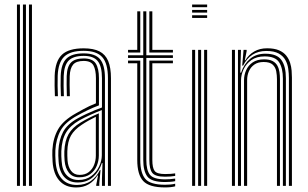

<svg xmlns="http://www.w3.org/2000/svg" viewBox="-20 -820 1360 847"><path d="M107.8 0V-800H121V0ZM54.8 0V-800H68V0ZM81.2 0V-800H94.5V0Z M456.2 0V-474.8Q456.2 -539.5 431.4 -567.6Q406.5 -595.8 349.2 -595.8Q290 -595.8 263.4 -570.2Q236.8 -544.8 234.5 -485.8Q233.8 -465.5 234.1 -441.9Q234.5 -418.2 235.5 -395.5H222.2Q221.2 -419 220.9 -442Q220.5 -465 221.2 -486.2Q223.5 -550.8 253.4 -578.8Q283.2 -606.8 349.2 -606.8Q392.2 -606.8 418.6 -593.4Q445 -580 457.2 -551Q469.5 -522 469.5 -474.8V0ZM326.5 -26Q359.2 -26 382.1 -43Q405 -60 417.1 -85.4Q429.2 -110.8 429.2 -135.2V-334.5Q407.2 -326.2 380.6 -314.2Q354 -302.2 330.2 -289.2Q290 -266.2 271.2 -234.9Q252.5 -203.5 250.5 -153Q250 -141.5 250.5 -131.2Q251 -121 251.8 -109.8Q254.2 -68.2 274.1 -47.1Q294 -26 326.5 -26ZM329.2 -37.8Q300 -37.8 284 -57.9Q268 -78 265 -110.5Q264 -123 263.8 -133.5Q263.5 -144 263.8 -152Q265.8 -199 282.4 -228.1Q299 -257.2 335 -279Q352.2 -289.5 373.8 -300.4Q395.2 -311.2 416 -320V-134Q416 -110.5 406.8 -88.4Q397.5 -66.2 378.4 -52Q359.2 -37.8 329.2 -37.8ZM331 -48.5Q355.8 -48.5 371.8 -61Q387.8 -73.5 395.2 -92.9Q402.8 -112.2 402.8 -133.2V-304.8Q386.2 -296.8 370.8 -288.1Q355.2 -279.5 339.8 -269Q307.8 -247.8 293 -221.9Q278.2 -196 277 -152.2Q276.8 -143 277 -132.9Q277.2 -122.8 278 -112Q280 -84.5 293.4 -66.5Q306.8 -48.5 331 -48.5ZM315.8 7Q268.8 7 242.1 -22.9Q215.5 -52.8 212 -106.8Q211 -121.5 210.8 -135Q210.5 -148.5 211 -157.5Q214 -210.8 236.4 -249.8Q258.8 -288.8 315 -320Q332.2 -329.8 346.4 -337.5Q360.5 -345.2 374.2 -351.8Q388 -358.2 403.2 -364.2V-474.8Q403.2 -511.2 392.4 -531.2Q381.5 -551.2 349.2 -551.2Q316.2 -551.2 302.5 -534.9Q288.8 -518.5 287.5 -483.5Q287 -467.5 287.1 -445.9Q287.2 -424.2 288.2 -395.5H275Q274 -425.5 273.9 -446.2Q273.8 -467 274.2 -484.5Q275.8 -526.5 293.4 -544.4Q311 -562.2 349.2 -562.2Q388.2 -562.2 402.4 -540Q416.5 -517.8 416.5 -474.8V-355.2Q389.8 -345.2 365.8 -333.5Q341.8 -321.8 319.8 -309.5Q267.2 -280.8 247.1 -243.8Q227 -206.8 224.2 -156.5Q223.8 -144.2 224 -132.9Q224.2 -121.5 225.2 -107.8Q228.5 -57.5 252.9 -30.8Q277.2 -4 319.2 -4Q355.8 -4 381.4 -22.2Q407 -40.5 420.5 -69.5H423.5L418 -11.8V0H404.5V-4.5L412.5 -45.8H410Q394.5 -20.8 371 -6.9Q347.5 7 315.8 7ZM429.8 0V-32L432.2 -100.5H429.2Q418 -64.5 391.1 -39.8Q364.2 -15 322.5 -15Q285.5 -15 263.5 -39.1Q241.5 -63.2 238.5 -108.5Q237.5 -122.8 237.2 -133.6Q237 -144.5 237.5 -155.5Q240 -203 258.4 -238Q276.8 -273 325 -299.2Q342.5 -308.8 361.4 -317.5Q380.2 -326.2 398.1 -333.6Q416 -341 429.8 -345.8V-474.8Q429.8 -527.8 411.1 -550.6Q392.5 -573.5 349.2 -573.5Q303.8 -573.5 283.2 -553Q262.8 -532.5 261 -484.8Q260.2 -464.5 260.6 -441Q261 -417.5 261.8 -395.5H248.8Q247.8 -418 247.4 -441.9Q247 -465.8 247.8 -485.2Q249.8 -538.5 273.2 -561.5Q296.8 -584.5 349.2 -584.5Q399.5 -584.5 421.2 -559Q443 -533.5 443 -474.8V0Z M708 -17Q648.8 -17 630.4 -40.9Q612 -64.8 612 -114.5V-564.5H544.8V-576.2H612V-770H625.5V-576.2H742.8V-564.5H625.5V-114.5Q625.5 -68.8 641.6 -48.8Q657.8 -28.8 708 -28.8Q718.5 -28.8 729.9 -29.6Q741.2 -30.5 752.8 -32.2V-20.8Q742.8 -18.8 731.1 -17.9Q719.5 -17 708 -17ZM708 6.8Q638 6.8 611.8 -21.5Q585.5 -49.8 585.5 -114.5V-540.8H544.8V-552.8H598.8V-114.5Q598.8 -57.5 620.8 -31.2Q642.8 -5 708 -5Q719.5 -5 731.1 -6Q742.8 -7 752.8 -9.5V2Q735 6.8 708 6.8ZM708 -40.5Q664.8 -40.5 651.8 -57.4Q638.8 -74.2 638.8 -114.5V-552.8H742.8V-540.8H652V-114.5Q652 -79.8 662.1 -66Q672.2 -52.2 708 -52.2Q721.2 -52.2 732.9 -53Q744.5 -53.8 752.8 -55.2V-44Q743.2 -42.2 731.8 -41.4Q720.2 -40.5 708 -40.5ZM544.8 -588.2V-600H585.5V-770H598.8V-588.2ZM638.8 -588.2V-770H652V-600H742.8V-588.2Z M827.5 -788.2V-800H893.8V-788.2ZM827.5 -740.8V-752.8H893.8V-740.8ZM827.5 -764.5V-776.2H893.8V-764.5ZM880.5 0V-600H893.8V0ZM827.5 0V-600H840.8V0ZM854 0V-600H867.2V0Z M1254.5 0V-475.5Q1254.5 -495.2 1251.6 -516.2Q1248.8 -537.2 1239 -555.1Q1229.2 -573 1209.1 -584.1Q1189 -595.2 1154.8 -595.2Q1119.2 -595.2 1093.6 -578.5Q1068 -561.8 1052.5 -530.5H1048.5L1054.5 -600H1068V-594L1060 -554.2H1062.5Q1077.5 -579.2 1101.8 -593.1Q1126 -607 1158.2 -607Q1190.2 -607 1210.8 -598.1Q1231.2 -589.2 1242.9 -574.5Q1254.5 -559.8 1259.9 -542.5Q1265.2 -525.2 1266.5 -508.2Q1267.8 -491.2 1267.8 -477.8V0ZM1003.2 0V-600H1016.5V0ZM1056.5 0V-466Q1056.5 -489.5 1066 -510.6Q1075.5 -531.8 1095.1 -545Q1114.8 -558.2 1144.8 -558.2Q1168.5 -558.2 1182.6 -550.6Q1196.8 -543 1203.6 -530.4Q1210.5 -517.8 1212.8 -502.2Q1215 -486.8 1215 -471.2V0H1201.8V-470.5Q1201.8 -487.8 1198.6 -505.4Q1195.5 -523 1183 -534.8Q1170.5 -546.5 1143 -546.5Q1118.2 -546.5 1102.1 -535.2Q1086 -524 1078.1 -505.9Q1070.2 -487.8 1070.2 -466.8V0ZM1029.8 0V-600H1043L1040 -499.5H1043.5Q1055.8 -537.2 1083.1 -560.4Q1110.5 -583.5 1151.5 -583Q1202 -582.8 1221.6 -555Q1241.2 -527.2 1241.2 -474.8V0H1228V-473.2Q1228 -519.5 1211.2 -545.4Q1194.5 -571.2 1147.5 -571.2Q1112 -571.2 1088.9 -554.9Q1065.8 -538.5 1054.5 -514Q1043.2 -489.5 1043.2 -464.8V0Z"/></svg>

Font: Big Shoulders Inline Display Thin
Style: Regular
Weight: 400
Version: Version 2.002